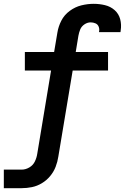

<svg xmlns="http://www.w3.org/2000/svg" viewBox="-40 -779 653 1004"><path d="M-20 205H73Q100 205 127 199.5Q154 194 179 179Q204 164 222.5 141.5Q241 119 251 93Q261 67 265 40L340 -410H525V-507H356L370 -592Q373 -609 379.5 -625Q386 -641 401.5 -651.5Q417 -662 434 -662Q447 -662 459 -657Q471 -652 476 -639.5Q481 -627 478 -614Q478 -612 478 -611H590Q591 -615 591 -619Q596 -650 588.5 -678.5Q581 -707 559.5 -726Q538 -745 509 -752Q480 -759 450 -759Q418 -759 385.5 -751Q353 -743 324.5 -722Q296 -701 280.5 -670.5Q265 -640 260 -608L243 -507H90V-410H227L155 24Q152 45 142.5 65Q133 85 113.5 96.5Q94 108 73 108H-20Z"/></svg>

Font: Iosevka Sparkle Semibold
Style: Italic
Weight: 600
Italic angle: -9°
Designer: Belleve Invis
Foundry: Belleve Invis
Version: Version 4.5.0; ttfautohint (v1.8.3)